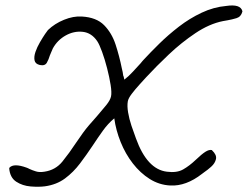

<svg xmlns="http://www.w3.org/2000/svg" viewBox="-20 -659 915 709"><path d="M146 29Q123 32 93 29.5Q63 27 40 12Q17 -3 14 -37L15 -40Q31 -57 78 -40Q80 -39 83 -38Q86 -37 89 -35Q100 -30 113 -26Q126 -22 144 -25Q185 -31 210.5 -62.5Q236 -94 261 -132Q276 -154 286.5 -168.5Q297 -183 309 -197Q321 -211 338 -230Q358 -253 372.5 -271Q387 -289 390 -303Q393 -317 388.5 -345.5Q384 -374 375.5 -407Q367 -440 357 -467.5Q347 -495 339 -507Q318 -538 285.5 -541.5Q253 -545 222.5 -528Q192 -511 175 -480Q174 -477 172.5 -474Q171 -471 169 -466Q166 -460 164 -454Q160 -440 153 -427.5Q146 -415 127 -419Q110 -423 107.5 -436.5Q105 -450 111 -467.5Q117 -485 127.5 -503Q138 -521 146.5 -533.5Q155 -546 157 -548Q182 -572 216.5 -586Q251 -600 282 -598Q336 -595 364.5 -566Q393 -537 407 -494Q421 -451 430 -406Q432 -399 433 -393Q434 -387 435 -380Q437 -376 437.5 -372.5Q438 -369 439 -365Q454 -376 470.5 -394Q487 -412 499 -425Q503 -430 506 -433.5Q509 -437 511 -439Q535 -465 568 -497.5Q601 -530 640.5 -560.5Q680 -591 724.5 -612Q769 -633 815 -637Q868 -645 875 -618V-616Q870 -597 853.5 -592Q837 -587 820 -584Q816 -583 811.5 -582.5Q807 -582 803 -581Q753 -571 701.5 -536.5Q650 -502 603.5 -458Q557 -414 520 -374Q510 -363 494.5 -346Q479 -329 466.5 -312.5Q454 -296 452 -285Q449 -268 453 -244Q457 -220 465.5 -194.5Q474 -169 482 -148Q523 -34 596 -25Q633 -20 656.5 -33.5Q680 -47 702 -68Q725 -90 738.5 -98.5Q752 -107 762 -105L763 -104Q781 -87 777.5 -71.5Q774 -56 760 -43.5Q746 -31 734 -23Q728 -19 726 -17Q667 29 609 26Q568 24 533 2Q498 -20 470.5 -55.5Q443 -91 425.5 -134.5Q408 -178 402 -222Q379 -203 360 -176.5Q341 -150 322 -121Q300 -88 275.5 -55.5Q251 -23 220 0Q189 23 146 29Z"/></svg>

Font: Yuji Hentaigana Akebono
Style: Regular
Weight: 400
Designer: Kataoka Yuji
Foundry: Kinuta Font Factory
Version: Version 3.002